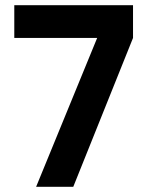

<svg xmlns="http://www.w3.org/2000/svg" viewBox="-20 -720 542 739"><path d="M119 -1 354 -574H35V-700H492V-574L262 -1Z"/></svg>

Font: Inclusive Sans
Style: Regular
Weight: 400
Designer: Olivia King
Foundry: Olivia King
Version: Version 2.004